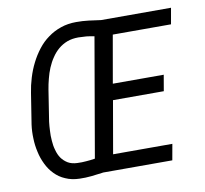

<svg xmlns="http://www.w3.org/2000/svg" viewBox="-81 -810 968 907"><g transform="rotate(-10 403.5 -356.0)"><path d="M448.7 -328.6H692.4L705.6 -405.3H461.4L501.5 -633.8H780.8L794.4 -710.9H459C439.5 -713.4 419.9 -716.3 400.4 -718.8C380.9 -721.2 361.3 -722.2 341.3 -722.2C314.5 -722.2 289.6 -718.3 267.1 -710.4C244.1 -702.6 223.6 -691.9 205.1 -678.2C186 -664.6 169.4 -648.4 154.8 -629.4C140.1 -610.4 127.4 -590.3 116.7 -568.8C105.5 -546.9 96.7 -524.4 89.4 -500.5C82 -476.6 76.7 -453.1 73.2 -429.7L49.8 -281.2C46.9 -259.8 45.9 -237.8 46.9 -215.8C47.4 -193.4 50.3 -171.4 55.2 -150.4C59.6 -128.9 66.9 -108.9 76.2 -89.8C85.4 -70.8 97.2 -53.7 111.3 -39.6C125.5 -24.9 142.1 -13.2 162.1 -4.9C181.6 3.9 204.1 8.8 229.5 9.3C248.5 9.8 267.1 9.3 285.6 7.3C304.2 5.4 322.8 2.9 341.3 0.5V0H675.3L689 -76.7H404.8ZM232.4 -65.4C214.4 -65.9 198.7 -69.8 186.5 -77.1C174.3 -84.5 164.1 -93.8 156.2 -105C148.4 -116.2 142.6 -129.4 138.7 -144.5C134.3 -159.2 131.8 -174.3 130.9 -190.4C129.4 -206.1 129.4 -221.7 130.4 -237.3C130.9 -252.9 132.3 -267.6 133.8 -280.8L157.2 -430.7C159.7 -447.3 163.6 -464.4 168 -481.4C172.4 -498.5 177.7 -515.6 184.6 -531.7C191.4 -547.9 199.7 -563.5 209.5 -577.6C218.8 -591.8 230 -604.5 242.7 -615.2C254.9 -625.5 269 -633.8 285.2 -640.1C301.3 -646 318.8 -648.9 338.9 -648.9C351.6 -648.4 364.3 -647.9 377.4 -647C390.1 -645.5 402.8 -643.6 415 -641.1L316.4 -71.3C302.2 -68.8 288.6 -67.4 274.4 -66.4C260.3 -64.9 246.6 -64.9 232.4 -65.4Z"/></g></svg>

Font: Roboto Condensed
Style: Italic
Weight: 400
Designer: Google
Version: Version 1.000;PS 001.000;hotconv 1.0.88;makeotf.lib2.5.64775